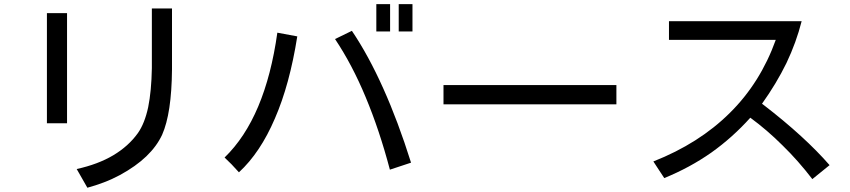

<svg xmlns="http://www.w3.org/2000/svg" viewBox="-20 -838 4040 913"><path d="M298.8 -775.4Q274.4 -775.4 203.1 -775.4Q203.1 -644.5 203.1 -252Q226.6 -252 298.8 -252Q298.8 -382.8 298.8 -775.4ZM797.9 -797.9Q774.4 -797.9 702.1 -797.9Q702.1 -726.6 702.1 -513.7Q700.2 -405.3 684.6 -328.1Q668 -251 635.7 -205.1Q590.8 -142.6 518.6 -99.6Q446.3 -56.6 344.7 -34.2Q359.4 -8.8 372.1 13.7Q384.8 36.1 395.5 54.7Q435.5 43.9 473.6 29.3Q512.7 14.6 550.8 -5.9Q626 -46.9 675.8 -94.7Q725.6 -142.6 751 -197.3Q773.4 -248 785.2 -325.2Q796.9 -403.3 797.9 -507.8Q797.9 -604.5 797.9 -797.9Z M1573.2 -652.3Q1654.3 -531.2 1718.8 -376Q1784.2 -219.7 1834 -31.2Q1867.2 -42 1934.6 -64.5Q1873 -260.7 1802.7 -417Q1732.4 -574.2 1653.3 -691.4Q1627 -678.7 1573.2 -652.3ZM1047.9 -88.9Q1063.5 -74.2 1081.1 -56.6Q1097.7 -39.1 1116.2 -18.6Q1217.8 -112.3 1287.1 -274.4Q1357.4 -435.5 1393.6 -665Q1362.3 -670.9 1298.8 -682.6Q1270.5 -480.5 1208 -332Q1145.5 -183.6 1047.9 -88.9ZM1941.4 -818.4Q1924.8 -818.4 1876 -818.4Q1876 -786.1 1876 -688.5Q1892.6 -688.5 1941.4 -688.5Q1941.4 -720.7 1941.4 -818.4ZM1835 -818.4Q1818.4 -818.4 1769.5 -818.4Q1769.5 -786.1 1769.5 -688.5Q1786.1 -688.5 1835 -688.5Q1835 -720.7 1835 -818.4Z M2911.1 -433.6Q2705.1 -433.6 2088.9 -433.6Q2088.9 -411.1 2088.9 -341.8Q2294.9 -341.8 2911.1 -341.8Q2911.1 -365.2 2911.1 -433.6Z M3603.5 -344.7Q3671.9 -440.4 3719.7 -538.1Q3766.6 -636.7 3792 -737.3Q3582 -737.3 3161.1 -737.3Q3161.1 -714.8 3161.1 -648.4Q3288.1 -648.4 3668.9 -648.4Q3595.7 -444.3 3450.2 -300.8Q3304.7 -156.2 3086.9 -70.3Q3101.6 -47.9 3114.3 -28.3Q3127 -8.8 3138.7 8.8Q3260.7 -41 3362.3 -112.3Q3463.9 -184.6 3547.9 -278.3Q3627.9 -219.7 3701.2 -146.5Q3775.4 -74.2 3842.8 13.7Q3870.1 -8.8 3924.8 -52.7Q3866.2 -120.1 3788.1 -191.4Q3709 -263.7 3611.3 -338.9Q3608.4 -340.8 3603.5 -344.7Z"/></svg>

Font: Aptus Gothic JP
Style: Medium
Weight: 400
Designer: Fuminori Ogawa / Motoya
Version: Version 1